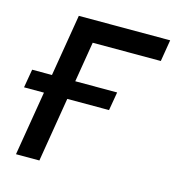

<svg xmlns="http://www.w3.org/2000/svg" viewBox="-92 -611 633 686"><g transform="rotate(15 224.5 -268.0)"><path d="M454.6 -535.6 441.4 -455.6H189.5L114.3 0H27.8L116.7 -535.6ZM-6.3 -238.3 5.4 -306.6H319.8L308.1 -238.3Z"/></g></svg>

Font: Inter 20pt
Style: Italic
Weight: 400
Italic angle: -9.3988°
Version: Version 4.001;git-66647c0bb